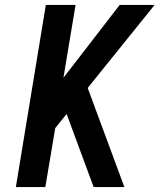

<svg xmlns="http://www.w3.org/2000/svg" viewBox="-20 -755 644 775"><path d="M44 0 165 -735H285L236 -441L463 -735H604L334 -400L482 0H358L274 -227L249 -295L203 -238L163 0Z"/></svg>

Font: Iosevka SS04 Extended
Style: Bold Italic
Weight: 700
Width: 7
Italic angle: -9°
Monospace: yes
Designer: Belleve Invis
Foundry: Belleve Invis
Version: Version 19.0.0; ttfautohint (v1.8.4)